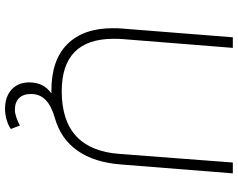

<svg xmlns="http://www.w3.org/2000/svg" viewBox="-111 -641 944 762"><g transform="rotate(90 361.0 -260.0)"><path d="M668 -712 633 -271Q625 -162 578 -95.5Q531 -29 449 -6Q400 8 376.5 31Q353 54 353 89Q353 120 369.5 136.5Q386 153 416 153Q428 153 445 147.5Q462 142 478 133L492 169Q478 179 456 185.5Q434 192 412 192Q364 192 335.5 166Q307 140 307 96Q307 38 351 8H339Q218 8 155 -55.5Q92 -119 92 -235Q92 -257 93 -269L128 -712H170L135 -273Q134 -261 134 -239Q134 -33 342 -33Q575 -33 591 -264L625 -712Z"/></g></svg>

Font: Muli ExtraLight
Style: Italic
Weight: 275
Italic angle: -4.541°
Designer: Vernon Adams
Foundry: Vernon Adams
Version: Version 2.001